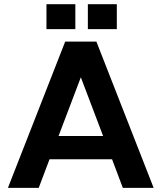

<svg xmlns="http://www.w3.org/2000/svg" viewBox="-20 -902 776 922"><path d="M18.1 0 293 -702.1H442.9L717.8 0H569.8L518.1 -137.2H217.8L166 0ZM261.2 -249H475.1L368.2 -530.8ZM341.8 -762.2H203.1V-881.8H341.8ZM541 -762.2H401.9V-881.8H541Z"/></svg>

Font: LT Superior
Style: Bold
Weight: 400
Designer: Daniel Lyons
Foundry: LyonsType
Version: Version 1.000